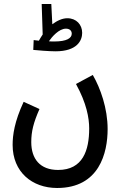

<svg xmlns="http://www.w3.org/2000/svg" viewBox="-20 -708 611 958"><path d="M257 -452C365 -452 390 -506 390 -544C390 -585 361 -617 316 -617C291 -617 265 -605 241 -587L236 -688H188L193 -536C186 -526 180 -515 174 -505C164 -506 155 -507 148 -508L146 -459C165 -457 224 -452 257 -452ZM309 -565C326 -565 338 -556 338 -540C338 -518 314 -501 250 -501C242 -501 233 -501 224 -502C239 -524 274 -565 309 -565ZM43 15C43 150 140 230 265 230C476 230 517 54 517 -64C517 -168 481 -268 443 -334L359 -289C412 -193 425 -119 425 -67C425 41 394 140 270 140C180 140 136 85 136 1C136 -52 147 -96 177 -164L98 -200C52 -101 43 -34 43 15Z"/></svg>

Font: Noto Sans Arabic UI XCn Md
Style: Regular
Weight: 500
Width: 2
Designer: Monotype Design Team, Nadine Chahine and Nizar Qandah
Foundry: Monotype Imaging Inc.
Version: Version 2.010